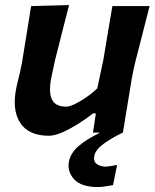

<svg xmlns="http://www.w3.org/2000/svg" viewBox="-20 -522 612 756"><path d="M172.5 12.5Q91.5 12.5 58.8 -39.5Q26 -91.5 45 -180Q49.5 -201 55 -222.5Q60.5 -244 66 -272Q77 -340 85.5 -392Q94 -444 102.5 -498L252 -502Q238 -448 224.8 -396Q211.5 -344 197 -286.5L183 -221Q170.5 -163 183.5 -132.5Q196.5 -102 241.5 -102Q253 -102 273.8 -111.8Q294.5 -121.5 318.2 -137.8Q342 -154 363 -174L387 -286.5Q396.5 -344 404.8 -393.8Q413 -443.5 422.5 -498H569Q555.5 -444.5 542 -392.2Q528.5 -340 511 -271.5L499.5 -217Q489.5 -156 481.2 -105Q473 -54 464 0H346L357.5 -75.5H346.5Q320.5 -55 288.5 -34.8Q256.5 -14.5 225.8 -1Q195 12.5 172.5 12.5ZM366 214.5Q299.5 214.5 271.8 183.8Q244 153 251.5 113.5Q259 79 289.8 52.8Q320.5 26.5 371 2L376 -23.5L443.5 -31L463.5 0Q420 21 388 44.2Q356 67.5 351 92.5Q347.5 113 359.8 123Q372 133 396 134.5Q406 133 417.2 131.5Q428.5 130 441 127.5L425 207Q406 210.5 390.5 212.5Q375 214.5 366 214.5Z"/></svg>

Font: Commissioner Loud SemiBold
Style: Italic
Weight: 600
Italic angle: -12°
Designer: Kostas Bartsokas
Foundry: Kostas Bartsokas
Version: Version 1.000; ttfautohint (v1.8.3)